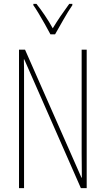

<svg xmlns="http://www.w3.org/2000/svg" viewBox="-20 -970 544 990"><path d="M427 0H397L105 -664H103Q104 -644 104 -617Q104 -590 104 -548V0H78V-714H109L400 -54H402Q402 -88 401.5 -123.5Q401 -159 401 -181V-714H427ZM240 -793Q227 -818 210.5 -847Q194 -876 178.5 -902Q163 -928 152 -943V-950H168Q188 -925 211 -891Q234 -857 252 -824Q272 -857 292 -886.5Q312 -916 337 -950H353V-943Q331 -911 307.5 -869.5Q284 -828 264 -793Z"/></svg>

Font: Noto Sans Telugu ExtraCondensed Thin
Style: Regular
Weight: 100
Width: 2
Designer: Jelle Bosma - Monotype Design Team
Foundry: Monotype Imaging Inc.
Version: Version 2.005; ttfautohint (v1.8.4.7-5d5b)